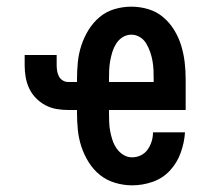

<svg xmlns="http://www.w3.org/2000/svg" viewBox="-20 -548 640 576"><path d="M376 8Q351 8 325.5 0.5Q300 -7 280 -23Q260 -39 246 -61.5Q232 -84 224 -108.5Q216 -133 213.5 -158.5Q211 -184 211 -210V-218H185Q167 -218 149.5 -221Q132 -224 116 -232.5Q100 -241 87.5 -254Q75 -267 67.5 -283Q60 -299 57 -316.5Q54 -334 54 -352V-383H150V-352Q150 -343 151.5 -334.5Q153 -326 157 -318.5Q161 -311 168.5 -306.5Q176 -302 185 -302H211V-310Q211 -336 213.5 -361.5Q216 -387 224 -411.5Q232 -436 245.5 -458Q259 -480 278.5 -496.5Q298 -513 323 -520.5Q348 -528 374 -528Q400 -528 425 -520.5Q450 -513 469.5 -496.5Q489 -480 502.5 -458Q516 -436 523.5 -411.5Q531 -387 534 -361.5Q537 -336 537 -310V-218H307V-210Q307 -196 307.5 -182Q308 -168 310.5 -154.5Q313 -141 317.5 -127.5Q322 -114 330 -102.5Q338 -91 350 -83.5Q362 -76 376 -76Q390 -76 402.5 -82Q415 -88 423 -99.5Q431 -111 435 -124Q439 -137 439 -151H535Q533 -120 522 -89.5Q511 -59 489.5 -36Q468 -13 438 -2.5Q408 8 376 8ZM441 -302V-310Q441 -324 440.5 -337.5Q440 -351 437.5 -365Q435 -379 430.5 -392Q426 -405 419 -417Q412 -429 400 -436.5Q388 -444 374 -444Q360 -444 348 -436.5Q336 -429 328.5 -417Q321 -405 317 -392Q313 -379 310.5 -365Q308 -351 307.5 -337.5Q307 -324 307 -310V-302Z"/></svg>

Font: Iosevka Custom Medium Extended
Style: Regular
Weight: 500
Width: 7
Monospace: yes
Designer: Belleve Invis
Foundry: Belleve Invis
Version: Version 11.2.4; ttfautohint (v1.8.4)